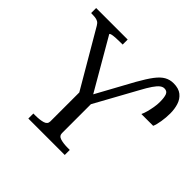

<svg xmlns="http://www.w3.org/2000/svg" viewBox="-176 -900 1081 1081"><g transform="rotate(45 365.0 -359.5)"><path d="M467 -574Q498 -629 522 -660.5Q546 -692 570 -705.5Q594 -719 623 -719Q664 -719 687.5 -700Q711 -681 720.5 -650.5Q730 -620 730 -586Q730 -552 724.5 -519Q719 -486 711 -468H617Q624 -482 629.5 -502.5Q635 -523 639 -545.5Q643 -568 643 -590Q643 -625 636 -643.5Q629 -662 607 -662Q594 -662 581 -652Q568 -642 551.5 -618Q535 -594 513 -553L367 -288L377 -328V-76Q377 -54 401 -47Q425 -40 459 -40H475V0H185V-40H201Q236 -40 260 -47Q284 -54 284 -76V-328L295 -288L88 -642Q80 -656 70 -661.5Q60 -667 47 -668.5Q34 -670 20 -670H15V-710H266V-670H250Q233 -670 214.5 -669Q196 -668 183.5 -665.5Q171 -663 171 -658L360 -332L335 -333Z"/></g></svg>

Font: Roboto Serif 72pt
Style: Regular
Weight: 400
Designer: Greg Gazdowicz
Foundry: Commercial Type
Version: Version 1.008